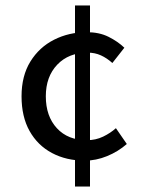

<svg xmlns="http://www.w3.org/2000/svg" viewBox="-20 -652 525 704"><path d="M291 -63Q223 -63 170.5 -91Q118 -119 88.5 -171.5Q59 -224 59 -299Q59 -374 91.5 -426.5Q124 -479 178.5 -506.5Q233 -534 298 -534Q344 -534 378 -517Q412 -500 436 -477L392 -421Q372 -439 350 -449Q328 -459 302 -459Q232 -459 190 -415Q148 -371 148 -299Q148 -226 188.5 -182Q229 -138 299 -138Q331 -138 358 -151Q385 -164 405 -182L445 -124Q413 -96 372.5 -79.5Q332 -63 291 -63ZM255 32V-632H310V32Z"/></svg>

Font: Narnoor
Style: Regular
Weight: 400
Designer: S. Sridhar Murthy
Foundry: SIL International
Version: Version 3.000